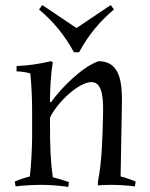

<svg xmlns="http://www.w3.org/2000/svg" viewBox="-20 -725 587 753"><path d="M413 0C445 0 477 2 509 6L512 -13C496 -20 470 -29 453 -33L458 -314C460 -399 452 -485 367 -485C303 -464 219 -379 180 -324L176 -325C176 -375 179 -431 187 -481L180 -485C132 -474 93 -468 45 -466V-445C60 -445 84 -442 99 -437C105 -376 106 -327 106 -274V-190C106 -141 101 -63 97 -33C80 -29 54 -20 38 -13L41 6C75 2 109 0 143 0C178 0 213 3 248 8L250 -11C233 -17 204 -26 187 -30C178 -102 176 -134 176 -263C198 -314 284 -403 339 -403C388 -403 385 -318 384 -269C382 -187 380 -92 364 -12V2C379 1 398 0 413 0ZM146 -705 133 -688C191 -639 234 -586 270 -520H290C326 -586 369 -639 427 -688L414 -705L280 -615Z"/></svg>

Font: Almendra
Style: Regular
Weight: 400
Designer: Ana Sanfelippo
Foundry: Ana Sanfelippo
Version: Version 1.003